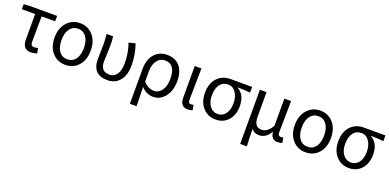

<svg xmlns="http://www.w3.org/2000/svg" viewBox="-4 -1414 5003 2470"><g transform="rotate(20 2497.0 -179.0)"><path d="M211 -122V-469H29V-538L107 -543H485V-469H300Q297 -346 297 -116Q297 -63 342 -63Q366 -63 395 -71L409 -1Q365 13 322 13Q211 13 211 -122Z M622 -61Q549 -140 549 -271Q549 -403 622 -482Q691 -557 797 -557Q903 -557 972 -482Q1044 -403 1044 -271Q1044 -139 972 -61Q903 13 797 13Q691 13 622 -61ZM910 -119Q950 -175 950 -271Q950 -367 910 -423Q869 -481 797 -481Q725 -481 684 -423Q644 -367 644 -271Q644 -175 684 -119Q725 -63 797 -63Q869 -63 910 -119Z M1167 -202Q1167 -234 1169 -298Q1171 -362 1171 -394Q1171 -486 1162 -543H1251Q1259 -500 1259 -416Q1259 -386 1256 -308Q1252 -230 1252 -196Q1252 -63 1374 -63Q1436 -63 1472 -113Q1511 -166 1511 -268Q1511 -408 1466 -535L1555 -557Q1603 -415 1603 -271Q1603 -136 1539 -60Q1477 13 1373 13Q1167 13 1167 -202Z M1751 -278Q1751 -412 1822 -488Q1887 -557 1991 -557Q2103 -557 2165 -483Q2225 -410 2225 -280Q2225 -147 2156 -64Q2092 13 2001 13Q1903 13 1837 -64Q1842 97 1843 199H1751ZM2088 -120Q2131 -180 2131 -279Q2131 -480 1987 -480Q1923 -480 1883 -429Q1838 -374 1838 -276V-137Q1900 -63 1985 -63Q2048 -63 2088 -120Z M2369 -113V-543H2461L2457 -319Q2454 -182 2454 -106Q2454 -63 2492 -63Q2507 -63 2525 -69L2538 0Q2512 13 2472 13Q2369 13 2369 -113Z M2683 -59Q2610 -136 2610 -265Q2610 -400 2686 -476Q2754 -543 2858 -543H3155V-465Q3061 -473 2984 -474V-470Q3091 -409 3091 -254Q3091 -131 3022 -57Q2957 13 2854 13Q2751 13 2683 -59ZM2961 -116Q3002 -171 3002 -261Q3002 -347 2964 -405Q2924 -467 2856 -467Q2788 -467 2748 -417Q2705 -364 2705 -265Q2705 -173 2747 -118Q2789 -63 2855 -63Q2920 -63 2961 -116Z M3261 -543H3352V-210Q3352 -66 3452 -66Q3536 -66 3596 -171V-543H3688L3682 -106Q3682 -63 3722 -63Q3735 -63 3754 -69L3766 0Q3740 13 3702 13Q3614 13 3604 -92H3602Q3543 11 3450 11Q3376 11 3345 -41Q3346 105 3353 199H3261Z M3911 -61Q3838 -140 3838 -271Q3838 -403 3911 -482Q3980 -557 4086 -557Q4192 -557 4261 -482Q4333 -403 4333 -271Q4333 -139 4261 -61Q4192 13 4086 13Q3980 13 3911 -61ZM4199 -119Q4239 -175 4239 -271Q4239 -367 4199 -423Q4158 -481 4086 -481Q4014 -481 3973 -423Q3933 -367 3933 -271Q3933 -175 3973 -119Q4014 -63 4086 -63Q4158 -63 4199 -119Z M4508 -59Q4435 -136 4435 -265Q4435 -400 4511 -476Q4579 -543 4683 -543H4980V-465Q4886 -473 4809 -474V-470Q4916 -409 4916 -254Q4916 -131 4847 -57Q4782 13 4679 13Q4576 13 4508 -59ZM4786 -116Q4827 -171 4827 -261Q4827 -347 4789 -405Q4749 -467 4681 -467Q4613 -467 4573 -417Q4530 -364 4530 -265Q4530 -173 4572 -118Q4614 -63 4680 -63Q4745 -63 4786 -116Z"/></g></svg>

Font: 思源黑体R
Style: Regular
Weight: 400
Designer: Ryoko NISHIZUKA  (kana & ideographs); Paul D. Hunt (Latin, Greek & Cyrillic); Wenlong ZHANG  (bopomofo); Sandoll Communi
Foundry: Adobe Systems Incorporated
Version: Version 1.00 June 24, 2014, initial release